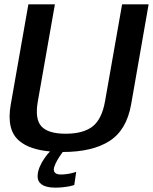

<svg xmlns="http://www.w3.org/2000/svg" viewBox="-20 -695 704 883"><path d="M232.5 168Q252 168 270.2 166Q288.5 164 302.5 161Q316.5 158 321.5 156L330.5 95.5Q325 97.5 313.2 100.5Q301.5 103.5 287.5 105.5Q273.5 107.5 260.5 107.5Q243.5 107.5 235.5 101.5Q227.5 95.5 227.5 85Q227.5 74 235.5 57.2Q243.5 40.5 254 24.5Q262 12 268.5 4Q405 4 483.5 -46.5Q562 -96.5 583 -214.5L663.5 -675H541.5L463 -229Q448.5 -147 405.8 -113.5Q363 -80 282 -80Q201.5 -80 170.5 -113.8Q139.5 -147.5 154 -229L232.5 -675H110.5L29.5 -214.5Q8.5 -96.5 69.5 -46.5Q116.5 -7 210 1.5Q198 13 185.5 31.5Q171.5 51 162.2 73.2Q153 95.5 153 115.5Q153 135 164 146.5Q175 158 193.2 163Q211.5 168 232.5 168Z"/></svg>

Font: Anybody Thin Medium
Style: Italic
Weight: 500
Italic angle: -10°
Version: Version 1.113;gftools[0.9.25]